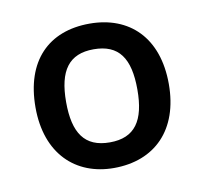

<svg xmlns="http://www.w3.org/2000/svg" viewBox="-50 -775 479 451"><g transform="rotate(-10 189.5 -550.0)"><path d="M349 -550C349 -661 285 -722 190 -722C92 -722 31 -661 31 -550C31 -439 97 -378 188 -378C286 -378 349 -441 349 -550ZM104 -550C104 -625 130 -661 189 -661C249 -661 274 -625 274 -550C274 -476 249 -439 189 -439C129 -439 104 -476 104 -550Z"/></g></svg>

Font: Noto Sans Canadian Aboriginal Medium
Style: Regular
Weight: 500
Designer: Monotype Design Team, Typotheque's Kevin King
Foundry: Monotype Imaging Inc.
Version: Version 2.004